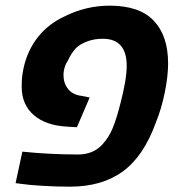

<svg xmlns="http://www.w3.org/2000/svg" viewBox="-20 -662 653 691"><path d="M58.6 0 36.1 -2.9 60.5 -116.2Q160.2 -106 261.2 -106Q314.9 -106 348.1 -141.6Q372.1 -168 385.7 -201.2Q399.4 -234.4 413.1 -288.6Q436 -376 436 -424.8Q436 -522.5 350.1 -522.5Q319.3 -522.5 293.7 -512.9Q268.1 -503.4 252.9 -488.3Q234.9 -467.8 226.1 -447.3Q208.5 -420.9 208.5 -391.1Q208.5 -362.8 224.9 -341.8Q241.2 -320.8 273.9 -316.9L302.7 -311L256.8 -204.1L223.1 -206.1Q145.5 -210 101.8 -247.6Q58.1 -285.2 58.1 -349.6Q58.1 -367.7 59.1 -380.4Q60.1 -393.1 64.5 -415.5Q78.6 -481 116.9 -529.1Q155.3 -577.1 214.4 -604Q290.5 -641.6 375 -641.6Q482.4 -641.6 533.7 -587.2Q585 -532.7 585 -433.6Q585 -387.7 573 -328.9Q561 -270 540.5 -219.7Q496.6 -99.1 421.6 -44.7Q346.7 9.8 231.9 9.8Q182.1 9.8 133.3 6.8Q84.5 3.9 58.6 0Z"/></svg>

Font: Viking Open Sans
Style: Bold Italic
Weight: 700
Italic angle: -12°
Foundry: Ascender Corporation
Version: Version 2.000